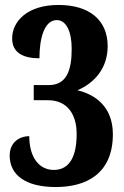

<svg xmlns="http://www.w3.org/2000/svg" viewBox="-20 -744 501 774"><path d="M205 10C327 10 435 -43 435 -203C435 -315 362 -364 292 -380C360 -409 414 -468 414 -558C414 -664 339 -724 216 -724C90 -724 29 -658 29 -589C29 -531 74 -509 139 -509C139 -588 158 -663 209 -663C246 -663 269 -619 269 -547C269 -459 248 -401 176 -401H116V-340H173C251 -340 289 -284 289 -204C289 -92 246 -59 197 -59C136 -59 98 -112 98 -195C56 -195 19 -168 19 -117C19 -40 81 10 205 10Z"/></svg>

Font: Noto Serif Armenian ExtraCondensed ExtraBold
Style: Regular
Weight: 800
Width: 2
Designer: Monotype Design Team
Foundry: Monotype Imaging Inc.
Version: Version 2.008